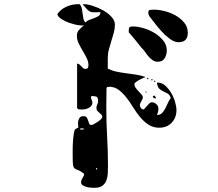

<svg xmlns="http://www.w3.org/2000/svg" viewBox="-20 -827 1040 914"><path d="M730 -280Q743 -280 752 -289.5Q761 -299 767.5 -312Q774 -325 780 -338.5Q786 -352 793 -360Q788 -376 778.5 -381.5Q769 -387 758.5 -391.5Q748 -396 739 -404Q730 -412 727 -433Q728 -434 730 -434Q750 -434 766.5 -419.5Q783 -405 795 -384.5Q807 -364 813.5 -341.5Q820 -319 820 -303Q820 -267 797.5 -243Q775 -219 738 -219Q709 -219 687 -233.5Q665 -248 647 -269.5Q629 -291 613.5 -316.5Q598 -342 581 -363.5Q564 -385 544.5 -399.5Q525 -414 500 -414Q496 -414 492 -413Q488 -412 487 -407L486 -317Q486 -245 490 -176Q494 -107 494 -37Q494 -19 493 -0.5Q492 18 486 33Q480 48 467 57.5Q454 67 431 67Q425 67 414 66.5Q403 66 392.5 63Q382 60 374 55Q366 50 366 41Q366 39 366.5 36.5Q367 34 367 33Q367 32 369 28Q371 24 373 20Q375 16 377.5 12Q380 8 380 7V0Q362 -14 351 -17.5Q340 -21 334.5 -26Q329 -31 327.5 -42.5Q326 -54 326 -85Q326 -94 326 -114.5Q326 -135 327.5 -156Q329 -177 332 -194Q335 -211 340 -213L353 -220Q352 -227 351.5 -236.5Q351 -246 353 -254Q355 -262 360.5 -268Q366 -274 377 -274Q389 -274 393 -267.5Q397 -261 399.5 -253Q402 -245 404.5 -238.5Q407 -232 416 -232Q419 -232 427.5 -236.5Q436 -241 445 -247Q454 -253 460.5 -259.5Q467 -266 467 -270Q467 -277 462.5 -281.5Q458 -286 453 -290Q448 -294 443.5 -299Q439 -304 439 -312Q439 -323 443 -330Q447 -337 447 -347Q447 -365 436.5 -367.5Q426 -370 415 -370Q415 -368 414 -365Q413 -362 413 -360Q414 -358 417 -350Q420 -342 420 -340Q420 -323 404.5 -314.5Q389 -306 375 -306Q371 -306 362.5 -306Q354 -306 353 -307Q352 -307 349.5 -309.5Q347 -312 347 -313V-524Q354 -524 358.5 -520Q363 -516 367 -511.5Q371 -507 375.5 -503Q380 -499 386 -499Q395 -499 398 -503.5Q401 -508 401 -516Q401 -534 392.5 -551Q384 -568 373.5 -585.5Q363 -603 354.5 -620.5Q346 -638 346 -656Q346 -674 356.5 -685Q367 -696 380 -707Q371 -704 350.5 -707.5Q330 -711 309 -718.5Q288 -726 271.5 -737Q255 -748 253 -760Q269 -783 296 -795Q323 -807 350 -807H360Q368 -796 370 -784Q372 -772 373.5 -760.5Q375 -749 377 -738.5Q379 -728 387 -720Q395 -729 407 -733Q419 -737 430.5 -741.5Q442 -746 450 -751.5Q458 -757 458 -769Q439 -769 428.5 -768.5Q418 -768 410.5 -771Q403 -774 395 -782Q387 -790 373 -807H380Q397 -807 422 -799Q447 -791 470.5 -778Q494 -765 510.5 -747Q527 -729 527 -710Q527 -690 521.5 -670.5Q516 -651 510 -631.5Q504 -612 498.5 -592Q493 -572 493 -550V-500Q514 -490 536.5 -485.5Q559 -481 582.5 -478Q606 -475 629 -471.5Q652 -468 673 -460Q669 -459 660 -455Q651 -451 642 -446Q633 -441 626 -435.5Q619 -430 620 -427Q620 -417 626.5 -408Q633 -399 641 -391Q649 -383 655 -375.5Q661 -368 660 -360Q660 -359 658 -355Q656 -351 653.5 -346.5Q651 -342 649 -338Q647 -334 647 -333Q646 -332 646 -331V-326Q646 -319 651 -312.5Q656 -306 663 -306Q665 -306 669.5 -311Q674 -316 679 -322Q684 -328 689.5 -333.5Q695 -339 700 -340H703Q715 -340 724.5 -331Q734 -322 734 -311Q734 -302 732.5 -295.5Q731 -289 727 -280ZM874 -671Q874 -626 830 -626Q810 -626 788.5 -642Q767 -658 748 -679Q729 -700 714.5 -719.5Q700 -739 693 -747Q686 -757 686 -767Q686 -779 694.5 -780Q703 -781 713 -781Q736 -781 764 -774Q792 -767 816.5 -753Q841 -739 857.5 -718.5Q874 -698 874 -671ZM593 -683Q593 -695 597.5 -698Q602 -701 613 -701Q635 -701 663 -693Q691 -685 715.5 -670Q740 -655 757 -634Q774 -613 774 -587Q774 -567 764 -550Q754 -533 730 -533Q718 -533 707.5 -540Q697 -547 688.5 -556.5Q680 -566 673 -576.5Q666 -587 660 -593Q655 -597 646 -609Q637 -621 626.5 -633.5Q616 -646 606.5 -657.5Q597 -669 593 -673ZM687 -453Q686 -450 683.5 -450Q681 -450 680 -453Q679 -456 683 -456Q687 -456 687 -453ZM707 -447Q706 -444 703.5 -444Q701 -444 700 -447Q699 -450 703 -450Q707 -450 707 -447ZM720 -440Q719 -437 716.5 -437Q714 -437 713 -440Q713 -443 717 -443Q721 -443 720 -440ZM673 -387V-393L680 -387ZM713 -373Q722 -368 722 -358Q711 -358 707 -367ZM380 -213Q381 -214 377.5 -215Q374 -216 370 -216Q366 -216 362.5 -215Q359 -214 360 -213Q362 -210 370 -210Q378 -210 380 -213ZM440 -20Q443 -21 443 -23.5Q443 -26 440 -27Q437 -27 437 -23Q437 -19 440 -20Z"/></svg>

Font: Genkaimincho
Style: Regular
Weight: 800
Designer: Dr. Ken Lunde (project architect, glyph set definition & overall production); Masataka HATTORI \u670D \u90E8 \u6B63 \u8C
Foundry: Adobe Systems Incorporated
Version: Version 1.00